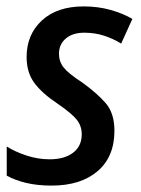

<svg xmlns="http://www.w3.org/2000/svg" viewBox="-20 -569 441 599"><path d="M141 10Q96 10 61 1.5Q26 -7 1 -21V-112Q26 -96 62 -84Q98 -72 135 -72Q181 -72 208 -92.5Q235 -113 235 -150Q235 -176 219.5 -195.5Q204 -215 159 -246Q111 -278 87 -310.5Q63 -343 63 -391Q63 -461 110.5 -505Q158 -549 241 -549Q286 -549 325 -538Q364 -527 393 -510L358 -433Q334 -448 305 -457.5Q276 -467 243 -467Q207 -467 185.5 -449Q164 -431 164 -401Q164 -377 178.5 -358.5Q193 -340 236 -312Q282 -279 309.5 -247.5Q337 -216 337 -161Q337 -80 284.5 -35Q232 10 141 10Z"/></svg>

Font: Noto Sans SemiCondensed Medium
Style: Italic
Weight: 500
Width: 4
Italic angle: -12°
Designer: Monotype Design Team
Foundry: Monotype Imaging Inc.
Version: Version 2.013; ttfautohint (v1.8.4.7-5d5b)